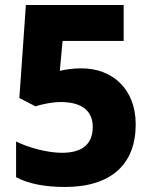

<svg xmlns="http://www.w3.org/2000/svg" viewBox="-20 -734 603 764"><path d="M238 10C423 10 520 -81 520 -239C520 -382 425 -462 305 -462C265 -462 240 -457 218 -452L229 -571H472V-714H83L57 -344L121 -311C147 -319 187 -328 221 -328C307 -328 349 -292 349 -229C349 -159 306 -126 226 -126C168 -126 92 -147 44 -171V-29C93 -2 162 10 238 10Z"/></svg>

Font: Noto Sans Bengali UI ExtraBold
Style: Regular
Weight: 800
Designer: Jelle Bosma - Monotype Design Team
Foundry: Monotype Imaging Inc.
Version: Version 2.003